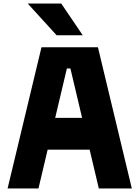

<svg xmlns="http://www.w3.org/2000/svg" viewBox="-20 -1068 790 1088"><path d="M23 0 215 -800H535L727 0H540L379 -680H359L198 0ZM175 -220V-400H575V-220ZM449 -868H301L137 -1048H327Z"/></svg>

Font: Martian Mono SemiExpanded ExtraBold
Style: Regular
Weight: 800
Width: 6
Designer: Roman Shamin
Foundry: Evil Martians
Version: Version 1.000